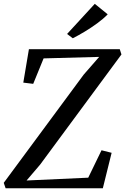

<svg xmlns="http://www.w3.org/2000/svg" viewBox="-30 -1006 669 1026"><path d="M0 0 -10 -29 417.5 -607.5 500 -702 203 -694 147.5 -558 94.5 -564.5 124.5 -743H610L619 -715L184.5 -126.5L112 -41.5L441.5 -56.5L512.5 -203L566.5 -189.5L519.5 0ZM359 -801.5 328.5 -824.5 476.5 -985.5 545.5 -929.5Q522.5 -905.5 490 -881.8Q457.5 -858 423 -837.2Q388.5 -816.5 359 -801.5Z"/></svg>

Font: Merriweather 72pt
Style: Italic
Weight: 400
Italic angle: -7.8°
Version: Version 2.101